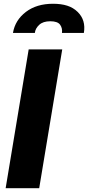

<svg xmlns="http://www.w3.org/2000/svg" viewBox="-20 -986 462 1006"><path d="M130.3 -727.3H306.1L185.4 0H9.6ZM47.9 -813.6Q59.3 -880.7 115.8 -923.7Q172.2 -966.3 257.8 -966.3Q300.8 -966.3 332.4 -956.1Q364 -946 386.7 -923.7Q430.8 -880.7 419.4 -813.6H304.7Q307.9 -838.1 295.1 -856.2Q282 -874.6 243.6 -874.6Q205.3 -874.6 185.4 -855.8Q165.1 -837 162.6 -813.6Z"/></svg>

Font: Inter P Extra Bold
Style: Italic
Weight: 800
Italic angle: 9.39999°
Designer: Rasmus Andersson
Foundry: rsms
Version: Version 3.018;git-588b23468